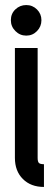

<svg xmlns="http://www.w3.org/2000/svg" viewBox="-20 -730 203 760"><path d="M129 -105Q129 -90 134 -85Q139 -80 154 -80V10Q102 10 70.5 -21.5Q39 -53 39 -105V-540H129ZM84 -710Q109 -710 126.5 -692.5Q144 -675 144 -650Q144 -625 126.5 -607Q109 -589 84 -589Q59 -589 41 -607Q23 -625 23 -650Q23 -676 41 -693Q59 -710 84 -710Z"/></svg>

Font: Berliner Wand
Style: Regular
Weight: 400
Designer: Peter Wiegel
Foundry: Peter Wiegel
Version: Version 1.000